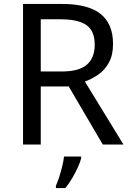

<svg xmlns="http://www.w3.org/2000/svg" viewBox="-20 -734 662 975"><path d="M294 -714Q427 -714 490.5 -663.5Q554 -613 554 -511Q554 -454 533 -416Q512 -378 479.5 -355.5Q447 -333 411 -320L607 0H502L329 -295H187V0H97V-714ZM289 -636H187V-371H294Q381 -371 421 -405.5Q461 -440 461 -507Q461 -577 419 -606.5Q377 -636 289 -636ZM392 70Q388 88 375.5 115.5Q363 143 346.5 171Q330 199 312 221H264V209Q272 192 280.5 165.5Q289 139 296 110.5Q303 82 305 61H392Z"/></svg>

Font: Noto Sans Osmanya
Style: Regular
Weight: 400
Designer: Monotype Design Team
Foundry: Monotype Imaging Inc.
Version: Version 2.001; ttfautohint (v1.8.4.7-5d5b)